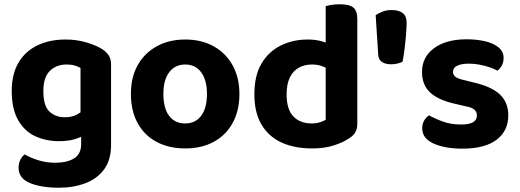

<svg xmlns="http://www.w3.org/2000/svg" viewBox="-20 -680 2434 899"><path d="M256 -19Q197 -19 146.5 -41.5Q96 -64 65.5 -116.5Q35 -169 35 -254Q35 -333 66.5 -386.5Q98 -440 155 -467.5Q212 -495 287 -495Q341 -495 387.5 -480.5Q434 -466 460 -449Q478 -437 489 -420.5Q500 -404 500 -379V-65H357V-362Q346 -368 330.5 -373Q315 -378 292 -378Q244 -378 213.5 -348Q183 -318 183 -254Q183 -184 211.5 -157.5Q240 -131 283 -131Q316 -131 338 -142.5Q360 -154 376 -168L380 -50Q359 -37 329 -28Q299 -19 256 -19ZM360 -5V-98H500V-1Q500 69 467.5 113Q435 157 379.5 178Q324 199 255 199Q203 199 162.5 190Q122 181 101 167Q67 145 67 105Q67 84 75.5 67.5Q84 51 96 43Q123 59 160 70.5Q197 82 238 82Q294 82 327 61.5Q360 41 360 -5Z M1101 -240Q1101 -162 1069.5 -104.5Q1038 -47 981 -16Q924 15 847 15Q771 15 713.5 -15.5Q656 -46 624.5 -103.5Q593 -161 593 -240Q593 -319 625 -375.5Q657 -432 714.5 -463.5Q772 -495 847 -495Q923 -495 980 -463.5Q1037 -432 1069 -374.5Q1101 -317 1101 -240ZM847 -378Q800 -378 772.5 -342Q745 -306 745 -240Q745 -173 772 -137.5Q799 -102 847 -102Q895 -102 922 -138Q949 -174 949 -240Q949 -305 922 -341.5Q895 -378 847 -378Z M1505 -119V-420H1653V-100Q1653 -76 1643 -59.5Q1633 -43 1611 -30Q1584 -12 1541 1.5Q1498 15 1442 15Q1358 15 1297.5 -13Q1237 -41 1204 -97.5Q1171 -154 1171 -238Q1171 -326 1204.5 -382.5Q1238 -439 1295 -467Q1352 -495 1421 -495Q1457 -495 1485 -487Q1513 -479 1531 -468V-346Q1517 -358 1494 -368Q1471 -378 1441 -378Q1406 -378 1379 -363Q1352 -348 1337 -317Q1322 -286 1322 -238Q1322 -168 1353.5 -135Q1385 -102 1439 -102Q1461 -102 1478 -107.5Q1495 -113 1505 -119ZM1653 -391 1505 -390V-651Q1514 -654 1532 -657Q1550 -660 1571 -660Q1615 -660 1634 -645Q1653 -630 1653 -590Z M1865 -391Q1856 -386 1841.5 -382.5Q1827 -379 1810 -379Q1785 -379 1769 -389.5Q1753 -400 1751 -422L1739 -609Q1752 -618 1771 -625.5Q1790 -633 1814 -633Q1847 -633 1865.5 -619Q1884 -605 1884 -574Q1884 -557 1881.5 -523Q1879 -489 1874.5 -453Q1870 -417 1865 -391Z M2360 -140Q2360 -67 2305 -25.5Q2250 16 2145 16Q2063 16 2010 -8Q1957 -32 1957 -79Q1957 -100 1966 -115.5Q1975 -131 1989 -140Q2017 -124 2054.5 -110.5Q2092 -97 2140 -97Q2213 -97 2213 -139Q2213 -157 2200 -167.5Q2187 -178 2157 -183L2115 -193Q2035 -210 1995.5 -245.5Q1956 -281 1956 -343Q1956 -413 2012.5 -454.5Q2069 -496 2165 -496Q2213 -496 2252.5 -486.5Q2292 -477 2315 -457.5Q2338 -438 2338 -409Q2338 -389 2330 -374Q2322 -359 2309 -349Q2298 -356 2275.5 -364Q2253 -372 2226.5 -377Q2200 -382 2177 -382Q2141 -382 2121 -372.5Q2101 -363 2101 -343Q2101 -330 2112.5 -320.5Q2124 -311 2153 -305L2193 -295Q2282 -275 2321 -237.5Q2360 -200 2360 -140Z"/></svg>

Font: Baloo Bhaijaan 2
Style: Bold
Weight: 700
Designer: Sanskriti Dholi, Noopur Datye and Ek Type
Foundry: Ek Type
Version: Version 1.701